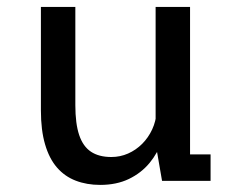

<svg xmlns="http://www.w3.org/2000/svg" viewBox="-20 -520 690 552"><path d="M268.1 11.6Q229.3 11.6 197.7 -0.6Q166.1 -12.7 143.8 -38.4Q121.5 -64.1 109.6 -104.9Q97.6 -145.6 97.6 -202.4V-500H196.6V-217.7Q196.6 -164.4 207.7 -131.6Q218.8 -98.8 241.7 -83.7Q264.6 -68.6 300.2 -68.6Q325.6 -68.6 348.2 -78.6Q370.9 -88.6 388.8 -106.5Q406.6 -124.4 417.5 -147.9Q428.4 -171.4 430.1 -198L458.1 -189Q458.1 -151.6 445.9 -115.9Q433.7 -80.1 409.8 -51.3Q385.8 -22.4 350.4 -5.4Q314.9 11.6 268.1 11.6ZM445.9 0 427.4 -107V-500H526.4V-52.6L506.9 -76.1H585.4V0Z"/></svg>

Font: Trispace Thin
Style: Regular
Weight: 100
Designer: Tyler Finck
Foundry: Etcetera Type Company
Version: Version 1.210